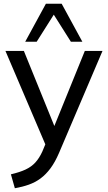

<svg xmlns="http://www.w3.org/2000/svg" viewBox="-20 -774 574 1021"><path d="M59 227 38 153Q85 142 116 127.5Q147 113 168 90Q189 67 205 32L230 -28L228 10L9 -503H107L282 -72H256L431 -503H525L294 39Q273 88 248.5 121Q224 154 195.5 175Q167 196 133 208Q99 220 59 227ZM114 -552 224 -754H308L418 -552H357L266 -696L175 -552Z"/></svg>

Font: Mulish Medium
Style: Regular
Weight: 500
Designer: Vernon Adams
Foundry: Vernon Adams
Version: Version 3.603; ttfautohint (v1.8.3)